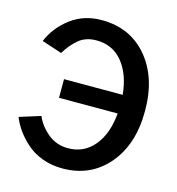

<svg xmlns="http://www.w3.org/2000/svg" viewBox="-117 -891 930 1010"><g transform="rotate(15 348.0 -386.0)"><path d="M21.5 -184.6 136.7 -220.7Q157.2 -170.9 204.1 -131.8Q251 -92.8 314.5 -92.8Q401.4 -92.8 456.1 -158.7Q510.7 -224.6 520.5 -336.9H201.2V-438.5H520.5Q510.7 -546.9 457 -613.3Q403.3 -679.7 314.5 -679.7Q256.8 -679.7 219.2 -648.9Q181.6 -618.2 150.4 -567.4L41 -603.5Q74.2 -682.6 145.5 -736.3Q216.8 -790 313.5 -790Q468.8 -790 562.5 -679.2Q656.2 -568.4 656.2 -386.7Q656.2 -204.1 561.5 -93.3Q466.8 17.6 313.5 17.6Q253.9 17.6 203.1 -1.5Q152.3 -20.5 117.2 -52.2Q82 -84 59.1 -116.2Q36.1 -148.4 21.5 -184.6Z"/></g></svg>

Font: Gothic A1
Style: Bold
Weight: 700
Version: Version 2.50